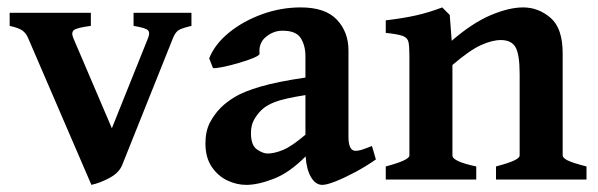

<svg xmlns="http://www.w3.org/2000/svg" viewBox="-20 -489 1628 523"><path d="M229 14.6 56.6 -385.3Q51.3 -398.4 41 -405.8Q30.8 -413.1 6.3 -418.5V-454.1H227.5V-418.5Q189.9 -413.6 181.6 -407.2Q173.3 -400.9 179.7 -385.3L284.7 -139.6L383.3 -385.3Q389.2 -399.9 383.1 -406.5Q377 -413.1 343.8 -418.5V-454.1H501.5V-418.5Q472.2 -411.6 464.6 -405.5Q457 -399.4 451.2 -385.3L313 -40Q304.7 -18.6 278.8 -4.6Q252.9 9.3 229 14.6Z M650.9 14.6Q624 14.6 598.4 2.2Q572.8 -10.3 556.2 -35.4Q539.6 -60.5 539.6 -98.1Q539.6 -131.3 551.5 -154.5Q563.5 -177.7 581.5 -195.8Q597.2 -211.4 620.8 -225.6Q644.5 -239.7 689 -252.9Q733.4 -266.1 812 -277.8V-335.4Q812 -365.7 798.8 -385.7Q785.6 -405.8 748.5 -405.3Q725.1 -405.3 704.6 -388.7Q684.1 -372.1 687 -342.8Q687.5 -338.4 670.7 -331.3Q653.8 -324.2 630.1 -317.4Q606.4 -310.5 586.2 -306.4Q565.9 -302.2 560.1 -303.7L549.8 -330.1Q565.4 -369.1 604 -400.4Q642.6 -431.6 693.8 -450.2Q745.1 -468.8 799.3 -468.8Q866.2 -468.8 897.7 -435.3Q929.2 -401.9 929.2 -351.6V-116.2Q929.2 -78.1 948.7 -78.1Q955.6 -78.1 964.6 -80.8Q973.6 -83.5 993.2 -91.3L1003.9 -54.7Q976.6 -35.6 947.3 -20Q918 -4.4 894 5.1Q870.1 14.6 857.9 14.6Q839.8 14.6 827.4 -6.1Q814.9 -26.9 812.5 -63Q768.6 -18.6 725.6 -2Q682.6 14.6 650.9 14.6ZM709 -70.8Q727.5 -70.8 751.5 -80.8Q775.4 -90.8 812 -122.1V-230Q753.4 -220.7 729 -211.2Q704.6 -201.7 691.9 -189Q679.2 -176.3 671.4 -161.6Q663.6 -147 663.6 -126.5Q663.6 -93.3 679.9 -82Q696.3 -70.8 709 -70.8Z M1030.8 0V-35.6Q1095.2 -52.7 1095.2 -65.4V-336.4Q1095.2 -361.8 1092.8 -374Q1090.3 -386.2 1077.1 -391.1Q1064 -396 1030.8 -399.4V-433.6Q1077.1 -439 1113 -447Q1148.9 -455.1 1184.6 -468.8L1205.1 -448.2L1210.4 -377.9Q1267.1 -426.8 1316.9 -447.8Q1366.7 -468.8 1404.8 -468.8Q1446.8 -468.8 1479.7 -440.4Q1512.7 -412.1 1512.7 -343.8V-65.4Q1512.7 -59.1 1525.9 -52.2Q1539.1 -45.4 1577.6 -35.6V0H1331.1V-35.6Q1366.2 -44.9 1380.9 -52Q1395.5 -59.1 1395.5 -65.4V-287.1Q1395.5 -340.8 1384.3 -360.4Q1373 -379.9 1344.2 -379.9Q1320.8 -379.9 1290.3 -366.2Q1259.8 -352.5 1212.4 -312V-65.4Q1212.4 -49.3 1277.3 -35.6V0Z"/></svg>

Font: David Libre
Style: Bold
Weight: 700
Designer: Ismar David, J. Victor Gaultney, Annie Olsen and Meir Sadan
Foundry: Monotype Imaging Inc. & SIL International
Version: Version 1.100; ttfautohint (v1.8.4.7-5d5b)